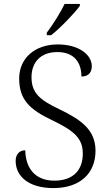

<svg xmlns="http://www.w3.org/2000/svg" viewBox="-20 -951 559 981"><path d="M219 -784V-771H241C288 -807 363 -886 388 -921V-931H310C289 -886 248 -822 219 -784ZM253 10C389 10 468 -65 468 -181C468 -290 390 -341 285 -392C184 -440 141 -475 141 -557C141 -632 187 -685 273 -685C358 -685 396 -633 396 -560C429 -560 449 -578 449 -613C449 -672 382 -724 275 -724C159 -724 78 -654 78 -550C78 -444 129 -392 246 -337C361 -282 403 -243 403 -166C403 -81 353 -28 258 -28C158 -28 111 -93 109 -183C78 -183 60 -161 60 -129C60 -52 124 10 253 10Z"/></svg>

Font: Noto Serif Ethiopic Light
Style: Regular
Weight: 300
Designer: Monotype Design Team
Foundry: Monotype Imaging Inc.
Version: Version 2.102